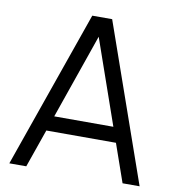

<svg xmlns="http://www.w3.org/2000/svg" viewBox="-81 -793 796 865"><g transform="rotate(10 317.0 -360.0)"><path d="M615 0H537L476 -174.5H157.5L96.5 0H19L271.5 -720H362.5ZM452 -243.5 316.5 -631.5 181.5 -243.5Z"/></g></svg>

Font: Vela Sans
Style: Regular
Weight: 400
Designer: Principal design: Mikhail Sharanda - project Manrope.
Design modification: Ravid Balaliev
Foundry: Mikhail Sharanda
Version: Version 1.001;August 23, 2023;FontCreator 14.0.0.2901 64-bit